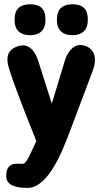

<svg xmlns="http://www.w3.org/2000/svg" viewBox="-20 -706 487 921"><path d="M112.3 195.3Q58.6 195.3 34.2 180.9Q9.8 166.5 9.8 137.7Q9.8 118.2 14.9 106.4Q20 94.7 28.1 88.6Q36.1 82.5 45.2 80.8Q54.2 79.1 62.5 79.1Q69.8 79.1 76.2 79.6Q82.5 80.1 86.9 80.1Q96.2 80.1 104.7 69.1Q113.3 58.1 121.3 41.5Q129.4 24.9 137.7 5.9Q146 -13.2 154.3 -29.3L146.5 -48.8Q132.3 -84.5 116.7 -123.8Q101.1 -163.1 85.7 -203.4Q70.3 -243.7 55.4 -283.7Q40.5 -323.7 28.3 -361.3Q22.9 -377 19.3 -392.1Q15.6 -407.2 15.6 -421.9Q15.6 -441.9 25.9 -457.8Q36.1 -473.6 63.5 -483.4Q70.8 -486.3 77.4 -487.3Q84 -488.3 89.8 -488.3Q103.5 -488.3 115 -482.4Q126.5 -476.6 135.5 -466.3Q144.5 -456.1 151.4 -442.9Q158.2 -429.7 163.1 -415L228.5 -209L291 -415Q295.4 -428.7 302.2 -442.4Q309.1 -456.1 318.4 -466.6Q327.6 -477.1 339.4 -483.6Q351.1 -490.2 365.2 -490.2Q378.9 -490.2 393.6 -484.4Q417 -474.1 426.3 -456.5Q435.5 -439 435.5 -418.9Q435.5 -404.3 431.9 -389.9Q428.2 -375.5 422.9 -361.3L305.7 -50.8Q295.4 -24.4 283.4 4.2Q271.5 32.7 257.3 60.1Q243.2 87.4 227.1 111.8Q210.9 136.2 192.9 154.8Q174.8 173.3 154.5 184.3Q134.3 195.3 112.3 195.3ZM198.2 -611.3Q198.2 -573.7 178.7 -555.4Q159.2 -537.1 124 -537.1Q88.9 -537.1 69.3 -555.4Q49.8 -573.7 49.8 -611.3Q49.8 -650.4 69.3 -668Q88.9 -685.5 124 -685.5Q161.6 -685.5 179.9 -668Q198.2 -650.4 198.2 -611.3ZM401.4 -611.3Q401.4 -573.7 381.8 -555.4Q362.3 -537.1 327.1 -537.1Q292 -537.1 272.5 -555.4Q252.9 -573.7 252.9 -611.3Q252.9 -650.4 272.5 -668Q292 -685.5 327.1 -685.5Q364.7 -685.5 383.1 -668Q401.4 -650.4 401.4 -611.3Z"/></svg>

Font: Concert One
Style: Regular
Weight: 400
Version: Version 1.003